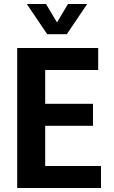

<svg xmlns="http://www.w3.org/2000/svg" viewBox="-20 -940 570 960"><path d="M66 -700H471V-590H206V-421H445V-311H206V-110H485V0H66ZM114 -920H210L265 -828L320 -920H416L314 -769H216Z"/></svg>

Font: Moderustic SemiBold
Style: Regular
Weight: 600
Designer: Tural Alisoy
Foundry: TAFT Foundry
Version: Version 2.120